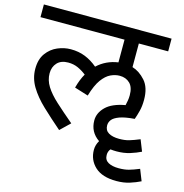

<svg xmlns="http://www.w3.org/2000/svg" viewBox="-118 -730 992 1037"><g transform="rotate(15 378.5 -212.0)"><path d="M204 -426Q248 -426 284.5 -411.5Q321 -397 354 -369Q402 -414 470 -424V-551H0V-622H714V-551H550V-419Q590 -407 623 -370Q656 -333 656 -264Q656 -229 649 -201.5Q642 -174 634 -152Q580 -148 550.5 -137Q521 -126 510 -111.5Q499 -97 499 -80Q499 -52 521 -39Q543 -26 580 -26Q612 -26 635.5 -33Q659 -40 693 -54L718 9Q692 22 658.5 32.5Q625 43 584 43Q566 43 550 41Q538 55 538 75Q538 103 560 115.5Q582 128 619 128Q651 128 674.5 121.5Q698 115 732 101L757 164Q731 177 698 187.5Q665 198 624 198Q545 198 504.5 160.5Q464 123 464 66Q464 39 479 14Q425 -23 425 -88Q425 -130 459.5 -164Q494 -198 567 -211Q570 -224 572.5 -238Q575 -252 575 -268Q575 -313 553 -334.5Q531 -356 496 -356Q471 -356 445.5 -344Q420 -332 397 -300.5Q374 -269 356 -208L279 -232Q291 -278 311 -313Q288 -331 263.5 -342Q239 -353 209 -353Q169 -353 147.5 -330Q126 -307 126 -271Q126 -233 147.5 -198.5Q169 -164 210 -126.5Q251 -89 309 -40L255 12Q197 -38 149 -83.5Q101 -129 73 -175.5Q45 -222 45 -275Q45 -328 69.5 -361.5Q94 -395 130.5 -410.5Q167 -426 204 -426Z"/></g></svg>

Font: RS Noto Sans
Style: Regular
Weight: 400
Designer: Monotype Design Team
Foundry: Monotype Imaging Inc.
Version: Version 3.10